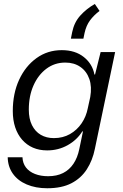

<svg xmlns="http://www.w3.org/2000/svg" viewBox="-20 -793 634 989"><path d="M223.3 176.7Q163.6 176.7 117.6 157.1Q71.7 137.6 46.1 101.4Q20.6 65.3 19.7 17H95.7Q97 47.7 113.6 69.6Q130.3 91.4 160.2 103.1Q190.1 114.7 228 114.7Q272.6 114.7 305.1 98.2Q337.6 81.7 358.4 50.5Q379.3 19.3 388.3 -24.6L407.4 -116.3H404Q376.6 -72.1 328.6 -45.2Q280.6 -18.3 222.9 -18.3Q182.3 -18.3 149.8 -32.4Q117.3 -46.6 93.9 -73.4Q70.6 -100.1 58.2 -137.4Q45.9 -174.7 45.9 -221Q45.9 -311.4 78.5 -382.1Q111.1 -452.7 168.1 -493.7Q225 -534.7 298.3 -534.7Q367.4 -534.7 411.9 -499.1Q456.3 -463.6 466.4 -409.1H469.6L498.3 -524.7H573L468.6 -25.9Q456.7 33.3 427.2 79.1Q397.7 125 347.8 150.9Q297.9 176.7 223.3 176.7ZM257.6 -81.6Q303.9 -81.6 340.2 -102.2Q376.6 -122.9 400.4 -157.9Q424.1 -192.9 432.3 -235.9L444.9 -293.3Q454 -346 440.2 -385.9Q426.4 -425.7 394.1 -448.2Q361.9 -470.7 316.3 -470.7Q261.6 -470.7 219.2 -439.1Q176.9 -407.6 152.6 -352.9Q128.4 -298.3 128.4 -228.6Q128.4 -181 144.7 -148.3Q161 -115.6 189.9 -98.6Q218.9 -81.6 257.6 -81.6ZM345.1 -593.9 352 -628.3Q362.4 -678.3 393.7 -712.9Q425 -747.6 468.4 -772.6L492.7 -736.7Q463.1 -714.3 443.6 -687.9Q424.1 -661.6 415.6 -623.1L409.6 -593.9Z"/></svg>

Font: Mona Sans
Style: Italic
Weight: 200
Italic angle: -11.6951°
Designer: Deni Anggara
Foundry: GitHub
Version: Version 2.000